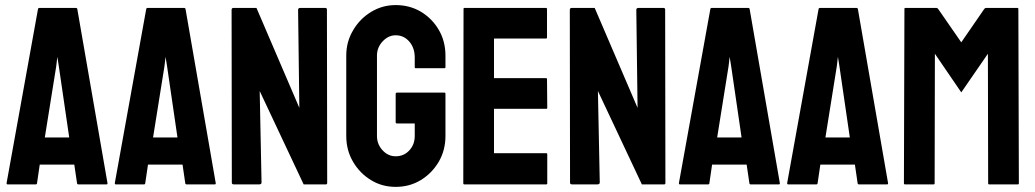

<svg xmlns="http://www.w3.org/2000/svg" viewBox="-20 -727 4081 757"><path d="M5.9 -4.9 129.9 -691.9Q130.9 -695.8 134.8 -695.8H279.8Q283.7 -695.8 284.7 -691.9L403.8 -4.9Q404.3 0 399.9 0H289.1Q284.2 0 283.7 -4.9L272.9 -78.1H136.7L126 -4.9Q125.5 0 121.1 0H9.8Q5.9 0 5.9 -4.9ZM201.7 -465.8 156.7 -185.1H252.9L211.9 -465.8L206.1 -502.9Z M432.6 -4.9 556.6 -691.9Q557.6 -695.8 561.5 -695.8H706.5Q710.4 -695.8 711.4 -691.9L830.6 -4.9Q831.1 0 826.7 0H715.8Q710.9 0 710.4 -4.9L699.7 -78.1H563.5L552.7 -4.9Q552.2 0 547.9 0H436.5Q432.6 0 432.6 -4.9ZM628.4 -465.8 583.5 -185.1H679.7L638.7 -465.8L632.8 -502.9Z M1002 0H901.9Q894 0 894 -6.8L893.1 -688Q893.1 -695.8 900.9 -695.8H991.2L1160.2 -301.8L1155.3 -688Q1155.3 -695.8 1164.1 -695.8H1263.2Q1269 -695.8 1269 -688L1270 -5.9Q1270 0 1265.1 0H1177.2L1003.9 -368.2L1011.2 -7.8Q1011.2 0 1002 0Z M1540 9.8Q1485.8 9.8 1442.4 -17.1Q1398.4 -43.9 1371.8 -89.4Q1345.2 -134.8 1345.2 -190.9V-507.8Q1345.2 -562.5 1372.1 -607.4Q1398.4 -652.8 1442.9 -679.9Q1487.3 -707 1540 -707Q1595.2 -707 1639.6 -680.7Q1684.1 -653.8 1710.2 -608.9Q1736.3 -564 1736.3 -507.8V-461.9Q1736.3 -458 1731.4 -458H1619.1Q1615.2 -458 1615.2 -461.9V-500Q1615.2 -538.1 1593.8 -563Q1572.3 -587.9 1540 -587.9Q1511.2 -587.9 1488.8 -564Q1466.3 -540 1466.3 -507.8V-190.9Q1466.3 -158.2 1488.3 -134.5Q1510.3 -110.8 1540 -110.8Q1572.3 -110.8 1593.8 -134Q1615.2 -157.2 1615.2 -190.9V-240.2H1545.4Q1540 -240.2 1540 -245.1V-356.9Q1540 -361.8 1545.4 -361.8H1732.4Q1736.3 -361.8 1736.3 -356.9V-190.9Q1736.3 -134.8 1710 -89.4Q1683.1 -43.9 1639.2 -17.1Q1595.2 9.8 1540 9.8Z M2133.8 0H1810.5Q1806.6 0 1806.6 -4.9L1807.6 -691.9Q1807.6 -695.8 1811.5 -695.8H2132.8Q2136.7 -695.8 2136.7 -690.9V-579.1Q2136.7 -575.2 2132.8 -575.2H1927.7V-418.9H2132.8Q2136.7 -418.9 2136.7 -415L2137.7 -301.8Q2137.7 -297.9 2133.8 -297.9H1927.7V-123H2133.8Q2137.7 -123 2137.7 -118.2V-3.9Q2137.7 0 2133.8 0Z M2335.4 0H2235.4Q2227.5 0 2227.5 -6.8L2226.6 -688Q2226.6 -695.8 2234.4 -695.8H2324.7L2493.7 -301.8L2488.8 -688Q2488.8 -695.8 2497.6 -695.8H2596.7Q2602.5 -695.8 2602.5 -688L2603.5 -5.9Q2603.5 0 2598.6 0H2510.7L2337.4 -368.2L2344.7 -7.8Q2344.7 0 2335.4 0Z M2656.7 -4.9 2780.8 -691.9Q2781.7 -695.8 2785.6 -695.8H2930.7Q2934.6 -695.8 2935.5 -691.9L3054.7 -4.9Q3055.2 0 3050.8 0H2939.9Q2935.1 0 2934.6 -4.9L2923.8 -78.1H2787.6L2776.9 -4.9Q2776.4 0 2772 0H2660.6Q2656.7 0 2656.7 -4.9ZM2852.5 -465.8 2807.6 -185.1H2903.8L2862.8 -465.8L2856.9 -502.9Z M3083.5 -4.9 3207.5 -691.9Q3208.5 -695.8 3212.4 -695.8H3357.4Q3361.3 -695.8 3362.3 -691.9L3481.4 -4.9Q3481.9 0 3477.5 0H3366.7Q3361.8 0 3361.3 -4.9L3350.6 -78.1H3214.4L3203.6 -4.9Q3203.1 0 3198.7 0H3087.4Q3083.5 0 3083.5 -4.9ZM3279.3 -465.8 3234.4 -185.1H3330.6L3289.6 -465.8L3283.7 -502.9Z M3661.1 0H3547.9Q3543.9 0 3543.9 -4.9L3545.9 -691.9Q3545.9 -695.8 3549.8 -695.8H3671.9Q3675.8 -695.8 3678.7 -691.9L3770 -560.1L3860.8 -691.9Q3863.8 -695.8 3868.2 -695.8H3990.7Q3995.1 -695.8 3995.1 -691.9L3997.1 -4.9Q3997.1 0 3993.2 0H3879.9Q3876 0 3876 -4.9L3875 -515.1L3770 -362.8L3666 -515.1L3665 -4.9Q3665 0 3661.1 0Z"/></svg>

Font: Koulen
Style: Regular
Weight: 400
Designer: Danh Hong
Version: Version 8.000; ttfautohint (v1.8.3)